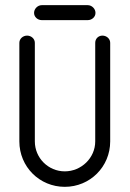

<svg xmlns="http://www.w3.org/2000/svg" viewBox="-20 -722 502 744"><path d="M142 -702C126 -702 112 -688 112 -672C112 -656 126 -644 142 -644H318H320C336 -644 350 -656 350 -672C350 -688 336 -702 320 -702H318ZM85 -584C69 -584 55 -572 55 -556V-174C55 -76 133 2 231 2C329 2 407 -76 407 -174V-556C407 -572 393 -584 377 -584C361 -584 349 -572 349 -556V-174C349 -110 295 -58 231 -58C167 -58 115 -110 115 -174V-556C115 -572 101 -584 85 -584Z"/></svg>

Font: bauhaus_2017
Style: _regular
Weight: 400
Version: Version 1.0